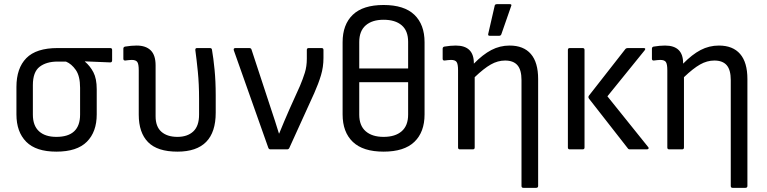

<svg xmlns="http://www.w3.org/2000/svg" viewBox="-20 -718 3685 923"><path d="M251 11Q153 11 106 -36.5Q59 -84 59 -168V-300Q59 -390 106.5 -438.5Q154 -487 257 -487H510Q519 -487 519 -478V-428Q519 -418 510 -418L388 -423V-422Q413 -401 429 -370.5Q445 -340 445 -289V-168Q445 -84 397.5 -36.5Q350 11 251 11ZM251 -60Q365 -60 365 -167V-296Q365 -352 344.5 -381.5Q324 -411 297 -422H257Q203 -422 170.5 -397Q138 -372 138 -309V-167Q138 -114 167.5 -87Q197 -60 251 -60Z M833 11Q737 11 692 -34.5Q647 -80 647 -167V-380Q647 -410 640 -420Q633 -430 613 -430Q607 -430 598.5 -429Q590 -428 582 -427Q573 -427 573 -435V-484Q573 -492 581 -494Q611 -499 637 -499Q681 -499 704.5 -476Q728 -453 728 -404V-159Q728 -109 756 -84.5Q784 -60 833 -60Q881 -60 909 -86Q937 -112 937 -167V-243Q937 -314 931 -374Q925 -434 919 -477Q918 -487 927 -487H989Q998 -487 999 -479Q1006 -439 1011.5 -383Q1017 -327 1017 -260V-176Q1017 11 833 11Z M1280 0Q1273 0 1270 -7L1104 -476Q1101 -487 1112 -487H1178Q1187 -487 1189 -480L1283 -194Q1293 -165 1302.5 -135Q1312 -105 1321 -76H1322Q1334 -105 1346.5 -135Q1359 -165 1372 -194L1422 -305Q1436 -338 1445.5 -368.5Q1455 -399 1455 -436V-478Q1455 -487 1464 -487H1526Q1535 -487 1535 -478V-439Q1535 -396 1523 -356Q1511 -316 1491 -271L1371 -7Q1368 0 1360 0Z M1824 -694Q1923 -694 1972 -647Q2021 -600 2021 -515V-168Q2021 -83 1972 -36Q1923 11 1824 11Q1725 11 1676 -36Q1627 -83 1627 -168V-515Q1627 -600 1676 -647Q1725 -694 1824 -694ZM1824 -623Q1769 -623 1738 -596Q1707 -569 1707 -516V-389H1942V-517Q1942 -570 1911 -596.5Q1880 -623 1824 -623ZM1824 -60Q1880 -60 1911 -87Q1942 -114 1942 -167V-323H1707V-167Q1707 -114 1738 -87Q1769 -60 1824 -60Z M2191 0Q2182 0 2182 -9V-380Q2182 -410 2175 -420Q2168 -430 2148 -430Q2142 -430 2133.5 -429Q2125 -428 2117 -427Q2108 -427 2108 -435V-484Q2108 -492 2116 -494Q2146 -499 2171 -499Q2258 -499 2258 -414V-412Q2301 -456 2342 -477.5Q2383 -499 2430 -499Q2497 -499 2532 -458.5Q2567 -418 2567 -338V176Q2567 185 2557 185H2496Q2487 185 2487 176V-333Q2487 -382 2467.5 -404.5Q2448 -427 2408 -427Q2373 -427 2339.5 -408Q2306 -389 2262 -347V-9Q2262 0 2253 0ZM2334 -546Q2325 -546 2327 -555L2358 -690Q2359 -698 2369 -698H2431Q2442 -698 2437 -688L2390 -553Q2387 -546 2380 -546Z M3008 0Q3001 0 2998 -5L2812 -243Q2806 -251 2811 -258L2987 -483Q2991 -487 2998 -487H3074Q3087 -487 3079 -476L2900 -255L3096 -11Q3100 -7 3097.5 -3.5Q3095 0 3090 0ZM2719 0Q2710 0 2710 -9V-478Q2710 -487 2719 -487H2781Q2790 -487 2790 -478V-9Q2790 0 2781 0Z M3197 0Q3188 0 3188 -9V-380Q3188 -410 3181 -420Q3174 -430 3154 -430Q3148 -430 3139.5 -429Q3131 -428 3123 -427Q3114 -427 3114 -435V-484Q3114 -492 3122 -494Q3152 -499 3177 -499Q3264 -499 3264 -414V-412Q3307 -456 3348 -477.5Q3389 -499 3436 -499Q3503 -499 3538 -458.5Q3573 -418 3573 -338V176Q3573 185 3563 185H3502Q3493 185 3493 176V-333Q3493 -382 3473.5 -404.5Q3454 -427 3414 -427Q3379 -427 3345.5 -408Q3312 -389 3268 -347V-9Q3268 0 3259 0Z"/></svg>

Font: Sofia Sans Semi Condensed
Style: Regular
Weight: 400
Designer: Botio Nikoltchev, Ani Petrova
Foundry: lettersoup
Version: Version 4.100; ttfautohint (v1.8.4.7-5d5b)